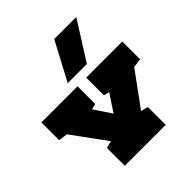

<svg xmlns="http://www.w3.org/2000/svg" viewBox="-270 -1271 1473 1473"><g transform="rotate(-45 466.5 -535.0)"><path d="M243.7 0V-193.8L302.2 -208.5L100.6 -484.4L26.4 -495.1V-687.5H418.5V-495.1L372.6 -484.4L465.8 -343.3L558.6 -484.4L512.7 -495.1V-687.5H904.3V-495.1L830.6 -484.4L628.9 -208.5L688 -193.8V0ZM382.8 -757.8 548.3 -1070.3H787.6L590.3 -757.8Z"/></g></svg>

Font: Holtwood One SC
Style: Regular
Weight: 400
Designer: Vernon Adams
Foundry: Vernon Adams
Version: Version 1.100; ttfautohint (v1.8.4.7-5d5b)